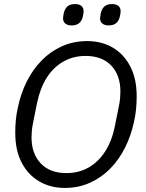

<svg xmlns="http://www.w3.org/2000/svg" viewBox="-20 -912 719 944"><path d="M298 12Q229 12 174 -19.5Q119 -51 87 -111.5Q55 -172 55 -260Q55 -292 58 -323Q61 -354 68 -384Q82 -452 111.5 -511Q141 -570 184.5 -614.5Q228 -659 284.5 -684.5Q341 -710 409 -710Q479 -710 533.5 -678.5Q588 -647 620 -586.5Q652 -526 652 -438Q652 -407 649 -375.5Q646 -344 639 -314Q625 -247 595.5 -187.5Q566 -128 522.5 -83.5Q479 -39 422.5 -13.5Q366 12 298 12ZM306 -61Q368 -61 416.5 -89Q465 -117 498 -169Q531 -221 545 -293L565 -393Q569 -412 570.5 -429.5Q572 -447 572 -462Q572 -542 527 -589.5Q482 -637 401 -637Q340 -637 291 -609Q242 -581 209.5 -529.5Q177 -478 162 -405L142 -305Q138 -286 136.5 -268.5Q135 -251 135 -236Q135 -157 180 -109Q225 -61 306 -61ZM332 -787Q313 -787 301.5 -796Q290 -805 290 -822Q290 -826 291 -831Q292 -836 293 -845Q298 -868 311 -880Q324 -892 349 -892Q369 -892 380 -883Q391 -874 391 -857Q391 -853 390.5 -848Q390 -843 388 -834Q384 -812 370.5 -799.5Q357 -787 332 -787ZM514 -787Q495 -787 483.5 -796Q472 -805 472 -822Q472 -826 473 -831Q474 -836 475 -845Q480 -868 493 -880Q506 -892 531 -892Q551 -892 562 -883Q573 -874 573 -857Q573 -853 572.5 -848Q572 -843 570 -834Q566 -812 552.5 -799.5Q539 -787 514 -787Z"/></svg>

Font: IBM Plex Sans
Style: Italic
Weight: 400
Italic angle: -11.31°
Designer: Mike Abbink, Paul van der Laan, Pieter van Rosmalen
Foundry: Bold Monday
Version: Version 3.201